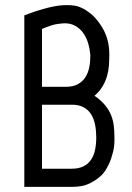

<svg xmlns="http://www.w3.org/2000/svg" viewBox="-20 -730 516 750"><path d="M144 -321V-71H261Q288 -71 306.5 -80.5Q325 -90 336 -106.5Q347 -123 351.5 -145.5Q356 -168 356 -193Q356 -219 351.5 -242.5Q347 -266 336 -283.5Q325 -301 306.5 -311Q288 -321 261 -321ZM333 -514Q331 -538 324.5 -560.5Q318 -583 305.5 -600.5Q293 -618 275 -628.5Q257 -639 233 -639Q223 -639 202.5 -636Q182 -633 144 -617V-391H238Q266 -391 284 -401Q302 -411 313 -427.5Q324 -444 328.5 -466.5Q333 -489 333 -514ZM241 -710Q274 -710 291.5 -702.5Q309 -695 316 -690Q317 -689 317 -689Q353 -667 380 -621.5Q407 -576 407 -518Q407 -496 405.5 -474.5Q404 -453 398 -432.5Q392 -412 380.5 -392.5Q369 -373 349 -356Q375 -338 390.5 -319Q406 -300 414 -280Q422 -260 424.5 -238.5Q427 -217 427 -193Q428 -162 421.5 -136Q415 -110 406 -90.5Q397 -71 388 -59Q379 -47 375 -44Q357 -27 330 -13.5Q303 0 261 0H75V-670Q114 -685 144 -693.5Q174 -702 186 -704Q213 -710 241 -710Z"/></svg>

Font: Marvel
Style: Bold
Weight: 700
Designer: Carolina Trebol
Foundry: Carolina Trebol
Version: Version 1.001